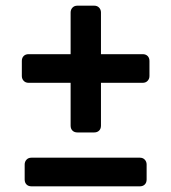

<svg xmlns="http://www.w3.org/2000/svg" viewBox="-20 -657 604 677"><path d="M253 -190Q242 -190 235.5 -196.5Q229 -203 229 -214V-365H81Q70 -365 63.5 -372Q57 -379 57 -389V-442Q57 -453 63.5 -459.5Q70 -466 81 -466H229V-613Q229 -623 235.5 -630Q242 -637 253 -637H312Q323 -637 329.5 -630Q336 -623 336 -613V-466H483Q494 -466 500.5 -459.5Q507 -453 507 -442V-389Q507 -379 500.5 -372Q494 -365 483 -365H336V-214Q336 -203 329.5 -196.5Q323 -190 312 -190ZM91 0Q80 0 73.5 -6.5Q67 -13 67 -24V-77Q67 -87 73.5 -94Q80 -101 91 -101H473Q484 -101 490.5 -94Q497 -87 497 -77V-24Q497 -13 490.5 -6.5Q484 0 473 0Z"/></svg>

Font: Fz Rubik Med
Style: Regular
Weight: 500
Designer: Hubert and Fischer
Foundry: Hubert and Fischer
Version: Vit hóa bi FontZin.com